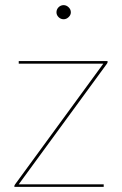

<svg xmlns="http://www.w3.org/2000/svg" viewBox="-20 -728 476 748"><path d="M36 0ZM399 -485Q399 -483.5 398.2 -482.5Q397.5 -481.5 396 -479L53 -10H384V0H36V-3Q36 -5.5 36.8 -6.5Q37.5 -7.5 39 -10L382.5 -480H53V-490H399ZM256 -680Q256 -669.5 247.2 -661.2Q238.5 -653 228 -653Q216.5 -653 208.2 -661.2Q200 -669.5 200 -680Q200 -691.5 208.2 -699.8Q216.5 -708 228 -708Q238.5 -708 247.2 -699.8Q256 -691.5 256 -680Z"/></svg>

Font: Lato Hairline
Style: Regular
Weight: 100
Designer: Lukasz Dziedzic
Foundry: tyPoland Lukasz Dziedzic
Version: Version 2.007; 2014-02-27